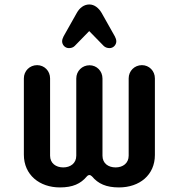

<svg xmlns="http://www.w3.org/2000/svg" viewBox="-20 -818 790 848"><path d="M548.3 -130.4C548.3 -97.2 522.9 -78.6 490.7 -78.6C458.5 -78.6 432.6 -96.2 432.6 -130.4V-471.2C432.6 -504.4 407.2 -529.8 375.5 -529.8C342.8 -529.8 316.9 -504.4 316.9 -471.2V-130.4C316.9 -96.2 290.5 -78.6 259.3 -78.6C226.6 -78.6 201.2 -97.2 201.2 -130.4V-471.7C201.2 -504.9 175.8 -530.3 144 -530.3C111.3 -530.3 85.4 -504.9 85.4 -471.7V-134.8C85.4 -45.4 154.8 9.8 244.6 9.8C301.3 9.8 336.4 -6.3 363.8 -39.1C367.7 -43.5 371.6 -44.9 375.5 -44.9C379.4 -44.9 382.3 -42 386.2 -39.1C413.6 -6.3 449.2 9.8 505.4 9.8C596.7 9.8 664.1 -45.4 664.1 -133.3V-471.7C664.1 -504.9 638.7 -530.3 606.9 -530.3C574.2 -530.3 548.3 -504.9 548.3 -471.7ZM428.7 -761.2C416 -782.7 397 -798.3 374.5 -798.3C351.1 -798.3 331.5 -783.2 319.3 -761.2L260.7 -657.2C256.8 -649.9 254.4 -642.1 254.4 -635.3C254.4 -620.6 266.6 -605.5 284.2 -605.5C293.5 -605.5 303.2 -607.9 310.1 -615.2L374 -680.7L438 -615.2C444.8 -608.4 454.6 -605.5 463.9 -605.5C481.4 -605.5 493.7 -620.6 493.7 -635.3C493.7 -642.6 491.2 -649.9 487.3 -657.2Z"/></svg>

Font: Supermercado One
Style: Regular
Weight: 400
Designer: James Grieshaber
Foundry: James Grieshaber
Version: Version 1.002